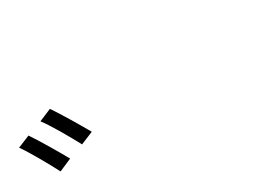

<svg xmlns="http://www.w3.org/2000/svg" viewBox="-19 -1102 1038 758"><g transform="rotate(-30 500.0 -722.5)"><path d="M70 -791 14 -768C40 -732 87 -648 109 -605L167 -630C145 -670 95 -755 70 -791ZM196 -840 139 -816C167 -780 213 -698 236 -655L294 -679C271 -720 221 -804 196 -840Z"/></g></svg>

Font: Source Han Sans KR Regular
Style: Regular
Weight: 400
Designer: Ryoko NISHIZUKA (kana & ideographs); Paul D. Hunt (Latin, Greek & Cyrillic); Wenlong ZHANG (bopomofo); Sandoll Communica
Foundry: Adobe Systems Incorporated
Version: Version 1.004;PS 1.004;hotconv 1.0.82;makeotf.lib2.5.63406